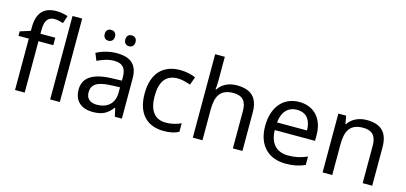

<svg xmlns="http://www.w3.org/2000/svg" viewBox="-66 -1222 3575 1689"><g transform="rotate(15 1721.5 -377.5)"><path d="M332 -468V-536H197V-571C197 -655 225 -693 284 -693C313 -693 342 -685 364 -678L387 -747C361 -756 325 -765 283 -765C173 -765 109 -708 109 -570V-539L15 -509V-468H109V0H197V-468Z M517 0V-760H429V0Z M743 -681C743 -647 764 -631 790 -631C815 -631 837 -647 837 -681C837 -716 815 -730 790 -730C764 -730 743 -716 743 -681ZM931 -681C931 -647 952 -631 977 -631C1002 -631 1024 -647 1024 -681C1024 -716 1002 -730 977 -730C952 -730 931 -716 931 -681ZM890 -545C820 -545 754 -524 707 -499L734 -433C778 -454 829 -474 885 -474C955 -474 996 -444 996 -355V-323L905 -320C730 -315 648 -256 648 -149C648 -40 720 10 817 10C907 10 950 -17 997 -76H1001L1018 0H1082V-365C1082 -490 1020 -545 890 -545ZM916 -259 995 -262V-214C995 -110 927 -61 837 -61C779 -61 739 -88 739 -148C739 -216 782 -254 916 -259Z M1463 10C1524 10 1565 0 1601 -19V-97C1564 -80 1520 -66 1462 -66C1361 -66 1309 -137 1309 -266C1309 -400 1360 -469 1467 -469C1504 -469 1551 -456 1583 -444L1610 -517C1578 -533 1523 -546 1469 -546C1325 -546 1218 -463 1218 -265C1218 -75 1320 10 1463 10Z M1816 -537V-760H1728V0H1816V-277C1816 -402 1853 -472 1973 -472C2055 -472 2093 -429 2093 -343V0H2180V-349C2180 -486 2114 -545 1984 -545C1915 -545 1851 -517 1817 -462H1811C1814 -483 1816 -511 1816 -537Z M2553 -546C2411 -546 2316 -440 2316 -264C2316 -85 2421 10 2574 10C2647 10 2695 -1 2750 -25V-102C2694 -78 2646 -65 2578 -65C2471 -65 2410 -130 2407 -251H2774V-304C2774 -450 2690 -546 2553 -546ZM2552 -474C2641 -474 2681 -412 2682 -321H2409C2418 -417 2468 -474 2552 -474Z M3168 -546C3100 -546 3034 -519 2999 -463H2994L2981 -536H2910V0H2998V-278C2998 -403 3036 -472 3155 -472C3237 -472 3275 -429 3275 -343V0H3362V-349C3362 -487 3296 -546 3168 -546Z"/></g></svg>

Font: Noto Sans Psalter Pahlavi
Style: Regular
Weight: 400
Designer: Monotype Design Team
Foundry: Monotype Imaging Inc.
Version: Version 2.002